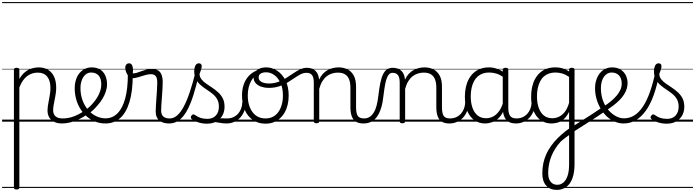

<svg xmlns="http://www.w3.org/2000/svg" viewBox="-20 -1163 6643 1835"><path d="M138 648Q125 648 119 643.5Q113 639 113 629V-496Q113 -506 119.5 -510.5Q126 -515 139 -515Q153 -515 159 -510.5Q165 -506 165 -496V-408Q189 -450 219.5 -474.5Q250 -499 283.5 -509Q317 -519 350 -519Q401 -519 438.5 -496.5Q476 -474 496.5 -431Q517 -388 517 -325Q517 -301 514 -278Q511 -255 507 -233Q503 -211 498.5 -190Q494 -169 491 -148.5Q488 -128 488 -109Q488 -72 510.5 -51.5Q533 -31 578 -31Q587 -31 591.5 -23.5Q596 -16 595.5 -7Q595 2 589 9.5Q583 17 571 17Q508 17 471 -16Q434 -49 434 -107Q434 -126 437 -146.5Q440 -167 444 -188.5Q448 -210 452 -232Q456 -254 459 -276.5Q462 -299 462 -322Q462 -393 431 -431Q400 -469 341 -469Q315 -469 289.5 -461.5Q264 -454 241 -437Q218 -420 199 -393Q180 -366 165 -327V629Q165 639 158.5 643.5Q152 648 138 648ZM0 623H635V633H0ZM0 -20H635V0H0ZM0 -505H635V-500H0ZM0 -1143H635V-1133H0Z M573 17Q560 17 554.5 9.5Q549 2 550.5 -7Q552 -16 559.5 -23.5Q567 -31 579 -31Q635 -31 689 -52Q743 -73 787 -105Q795 -110 801.5 -107Q808 -104 812.5 -96.5Q817 -89 817 -80.5Q817 -72 810 -67Q776 -43 736 -24Q696 -5 654.5 6Q613 17 573 17ZM635 623V633ZM635 -20V0ZM635 -505V-500ZM635 -1143V-1133Z M790 -106Q813 -122 833.5 -140.5Q854 -159 871 -180Q895 -207 912 -236.5Q929 -266 938.5 -295.5Q948 -325 948 -355Q948 -414 922 -442Q896 -470 850 -470Q840 -470 834.5 -477.5Q829 -485 830 -494.5Q831 -504 837 -511.5Q843 -519 854 -519Q907 -519 940 -496.5Q973 -474 988 -437Q1003 -400 1003 -358Q1003 -324 991.5 -288.5Q980 -253 959 -218.5Q938 -184 909 -152Q890 -129 866.5 -108Q843 -87 818 -69ZM635 623H1079V633H635ZM635 -20H1079V0H635ZM635 -505H1079V-500H635ZM635 -1143H1079V-1133H635Z M988 17Q937 17 892.5 0Q848 -17 811.5 -48Q775 -79 748.5 -121.5Q722 -164 708 -214.5Q694 -265 694 -321Q694 -355 701.5 -385.5Q709 -416 723 -440.5Q737 -465 757 -482.5Q777 -500 801.5 -509.5Q826 -519 854 -519Q865 -519 870 -511.5Q875 -504 874 -494.5Q873 -485 867 -477.5Q861 -470 850 -470Q828 -470 810 -459.5Q792 -449 778.5 -429.5Q765 -410 757 -383Q749 -356 749 -323Q749 -257 769 -203.5Q789 -150 823 -111.5Q857 -73 900 -52.5Q943 -32 988 -32Q1055 -32 1103 -80Q1151 -128 1176.5 -221.5Q1202 -315 1202 -451Q1202 -462 1209 -467Q1216 -472 1225.5 -471.5Q1235 -471 1242 -465Q1249 -459 1249 -449Q1249 -292 1217.5 -188.5Q1186 -85 1128 -34Q1070 17 988 17ZM1079 623H1092V633H1079ZM1079 -20H1092V0H1079ZM1079 -505H1092V-500H1079ZM1079 -1143H1092V-1133H1079Z M1595 17Q1570 17 1547 11Q1524 5 1506 -8.5Q1488 -22 1478 -44Q1468 -66 1468 -97Q1468 -124 1470.5 -159Q1473 -194 1475.5 -232.5Q1478 -271 1480.5 -307Q1483 -343 1483 -374Q1483 -419 1467.5 -436.5Q1452 -454 1421 -454Q1396 -454 1363.5 -444Q1331 -434 1299 -424.5Q1267 -415 1241 -415Q1225 -415 1210.5 -431.5Q1196 -448 1186.5 -471.5Q1177 -495 1177 -514Q1177 -527 1181 -536.5Q1185 -546 1193.5 -552Q1202 -558 1213 -558Q1233 -558 1242 -540Q1251 -522 1251 -497Q1251 -488 1250.5 -479Q1250 -470 1249 -462Q1266 -461 1286.5 -467Q1307 -473 1330.5 -482Q1354 -491 1379 -497.5Q1404 -504 1430 -504Q1466 -504 1489 -491Q1512 -478 1523.5 -449.5Q1535 -421 1535 -376Q1535 -345 1532.5 -308.5Q1530 -272 1527.5 -235Q1525 -198 1522.5 -165Q1520 -132 1520 -108Q1520 -68 1541 -49.5Q1562 -31 1601 -31Q1612 -31 1617 -23.5Q1622 -16 1621.5 -7Q1621 2 1614.5 9.5Q1608 17 1595 17ZM1091 623H1659V633H1091ZM1091 -20H1659V0H1091ZM1091 -505H1659V-500H1091ZM1091 -1143H1659V-1133H1091Z M1597 17Q1584 17 1578.5 9.5Q1573 2 1574.5 -7Q1576 -16 1583.5 -23.5Q1591 -31 1603 -31Q1640 -31 1673 -59.5Q1706 -88 1736 -144Q1766 -200 1794 -283.5Q1822 -367 1849 -476Q1852 -487 1861 -488Q1870 -489 1878.5 -483.5Q1887 -478 1884 -467Q1857 -343 1827.5 -251.5Q1798 -160 1764 -100.5Q1730 -41 1689 -12Q1648 17 1597 17ZM1659 623V633ZM1659 -20V0ZM1659 -505V-500ZM1659 -1143V-1133Z M2146 17Q2113 17 2086.5 11.5Q2060 6 2035 3.5Q2010 1 1981 12L2002 -11Q2039 -25 2064.5 -29Q2090 -33 2110.5 -32Q2131 -31 2152 -31Q2161 -31 2165 -23.5Q2169 -16 2167.5 -7Q2166 2 2160.5 9.5Q2155 17 2146 17ZM1957 19Q1915 19 1877 7Q1839 -5 1810 -27Q1804 -33 1803.5 -41.5Q1803 -50 1811 -59Q1818 -68 1825.5 -69.5Q1833 -71 1842 -65Q1870 -45 1897.5 -36Q1925 -27 1962 -27Q2013 -27 2042.5 -58.5Q2072 -90 2072 -144Q2072 -186 2055 -215.5Q2038 -245 2011 -266.5Q1984 -288 1954 -307.5Q1924 -327 1897 -350.5Q1870 -374 1853 -406Q1836 -438 1836 -485Q1836 -511 1846.5 -534.5Q1857 -558 1881 -558Q1894 -558 1901 -550.5Q1908 -543 1908 -530Q1908 -519 1902.5 -499.5Q1897 -480 1887 -456Q1888 -427 1906 -404.5Q1924 -382 1951 -363.5Q1978 -345 2008 -325Q2038 -305 2065 -280.5Q2092 -256 2109 -223Q2126 -190 2126 -144Q2126 -71 2080 -26Q2034 19 1957 19ZM1659 623H2209V633H1659ZM1659 -20H2209V0H1659ZM1659 -505H2209V-500H1659ZM1659 -1143H2209V-1133H1659Z M2144 17Q2133 17 2127.5 9.5Q2122 2 2122.5 -7Q2123 -16 2130 -23.5Q2137 -31 2150 -31Q2183 -31 2209.5 -43Q2236 -55 2255 -76Q2274 -97 2284.5 -125Q2295 -153 2296 -186Q2297 -198 2306 -201.5Q2315 -205 2323.5 -201.5Q2332 -198 2331 -186Q2330 -142 2315.5 -104.5Q2301 -67 2276.5 -40Q2252 -13 2218 2Q2184 17 2144 17ZM2209 623V633ZM2209 -20V0ZM2209 -505V-500ZM2209 -1143V-1133Z M2517 19Q2449 19 2398 -15.5Q2347 -50 2320 -110.5Q2293 -171 2293 -250Q2293 -308 2309 -354.5Q2325 -401 2355.5 -435Q2386 -469 2429 -487Q2472 -505 2526 -505Q2534 -505 2536.5 -498Q2539 -491 2536.5 -483.5Q2534 -476 2525 -476Q2493 -476 2465.5 -465.5Q2438 -455 2416 -435Q2394 -415 2379 -387Q2364 -359 2356 -324.5Q2348 -290 2348 -250Q2348 -185 2368.5 -135.5Q2389 -86 2426.5 -58.5Q2464 -31 2517 -31Q2556 -31 2587 -46.5Q2618 -62 2639.5 -91.5Q2661 -121 2672.5 -161.5Q2684 -202 2684 -250Q2684 -321 2660.5 -371Q2637 -421 2600.5 -446.5Q2564 -472 2525 -472Q2513 -472 2506.5 -479Q2500 -486 2500 -495.5Q2500 -505 2506.5 -512Q2513 -519 2525 -519Q2580 -519 2629 -487Q2678 -455 2708.5 -394.5Q2739 -334 2739 -250Q2739 -202 2729 -161Q2719 -120 2700 -87Q2681 -54 2653.5 -30Q2626 -6 2592 6.5Q2558 19 2517 19ZM2209 623H2810V633H2209ZM2209 -20H2810V0H2209ZM2209 -505H2810V-500H2209ZM2209 -1143H2810V-1133H2209Z M2546 -323Q2511 -323 2478 -334Q2445 -345 2424 -367.5Q2403 -390 2403 -427Q2403 -454 2418 -474.5Q2433 -495 2460 -507Q2487 -519 2524 -519Q2536 -519 2542.5 -512Q2549 -505 2549 -495.5Q2549 -486 2542.5 -479Q2536 -472 2524 -472Q2490 -472 2471 -459.5Q2452 -447 2452 -423Q2452 -403 2465.5 -390Q2479 -377 2501.5 -371Q2524 -365 2549 -365Q2598 -365 2638.5 -380Q2679 -395 2715 -417.5Q2751 -440 2783.5 -462.5Q2816 -485 2848 -500Q2880 -515 2914 -515Q2926 -515 2932 -508Q2938 -501 2937 -491.5Q2936 -482 2929.5 -474.5Q2923 -467 2910 -467Q2880 -467 2852 -452.5Q2824 -438 2793 -416.5Q2762 -395 2726.5 -373.5Q2691 -352 2646.5 -337.5Q2602 -323 2546 -323ZM2810 623H2848V633H2810ZM2810 -20H2848V0H2810ZM2810 -505H2848V-500H2810ZM2810 -1143H2848V-1133H2810Z M3456 17Q3419 17 3394.5 6.5Q3370 -4 3356 -24Q3342 -44 3335.5 -72.5Q3329 -101 3329 -137V-326Q3329 -371 3317 -403Q3305 -435 3278.5 -452Q3252 -469 3209 -469Q3182 -469 3154.5 -461Q3127 -453 3103.5 -435Q3080 -417 3061.5 -387.5Q3043 -358 3031 -314V-4Q3031 6 3024.5 10.5Q3018 15 3004 15Q2991 15 2985 10.5Q2979 6 2979 -4V-374Q2979 -424 2962 -445.5Q2945 -467 2911 -467Q2900 -467 2894.5 -474.5Q2889 -482 2889.5 -491.5Q2890 -501 2896 -508Q2902 -515 2913 -515Q2941 -515 2961.5 -507Q2982 -499 2996.5 -484.5Q3011 -470 3019 -450Q3027 -430 3029 -405V-401Q3045 -435 3066 -457.5Q3087 -480 3112 -493.5Q3137 -507 3163.5 -513Q3190 -519 3216 -519Q3264 -519 3301.5 -500Q3339 -481 3361 -440.5Q3383 -400 3383 -334V-137Q3383 -82 3398.5 -56.5Q3414 -31 3462 -31Q3471 -31 3476 -23.5Q3481 -16 3480.5 -7Q3480 2 3474 9.5Q3468 17 3456 17ZM2847 623H3518V633H2847ZM2847 -20H3518V0H2847ZM2847 -505H3518V-500H2847ZM2847 -1143H3518V-1133H2847Z M3453 17Q3444 17 3439.5 9.5Q3435 2 3435.5 -7Q3436 -16 3442 -23.5Q3448 -31 3459 -31Q3490 -31 3512.5 -45.5Q3535 -60 3552 -87.5Q3569 -115 3579.5 -155Q3590 -195 3596 -247Q3604 -318 3614.5 -369Q3625 -420 3640.5 -452Q3656 -484 3678.5 -499.5Q3701 -515 3734 -515Q3743 -515 3747.5 -508Q3752 -501 3751.5 -491.5Q3751 -482 3746 -474.5Q3741 -467 3732 -467Q3714 -467 3701 -455.5Q3688 -444 3678 -419Q3668 -394 3660.5 -354Q3653 -314 3646 -257Q3639 -186 3623.5 -134.5Q3608 -83 3584 -49Q3560 -15 3527.5 1Q3495 17 3453 17ZM3518 623H3618V633H3518ZM3518 -20H3618V0H3518ZM3518 -505H3618V-500H3518ZM3518 -1143H3618V-1133H3518Z M4277 17Q4240 17 4215.5 6.5Q4191 -4 4177 -24Q4163 -44 4156.5 -72.5Q4150 -101 4150 -137V-326Q4150 -371 4138 -403Q4126 -435 4099.5 -452Q4073 -469 4030 -469Q4003 -469 3975.5 -461Q3948 -453 3924.5 -435Q3901 -417 3882.5 -387.5Q3864 -358 3852 -314V-4Q3852 6 3845.5 10.5Q3839 15 3825 15Q3812 15 3806 10.5Q3800 6 3800 -4V-374Q3800 -424 3783 -445.5Q3766 -467 3732 -467Q3721 -467 3715.5 -474.5Q3710 -482 3710.5 -491.5Q3711 -501 3717 -508Q3723 -515 3734 -515Q3762 -515 3782.5 -507Q3803 -499 3817.5 -484.5Q3832 -470 3840 -450Q3848 -430 3850 -405V-401Q3866 -435 3887 -457.5Q3908 -480 3933 -493.5Q3958 -507 3984.5 -513Q4011 -519 4037 -519Q4085 -519 4122.5 -500Q4160 -481 4182 -440.5Q4204 -400 4204 -334V-137Q4204 -82 4219.5 -56.5Q4235 -31 4283 -31Q4292 -31 4297 -23.5Q4302 -16 4301.5 -7Q4301 2 4295 9.5Q4289 17 4277 17ZM3618 623H4339V633H3618ZM3618 -20H4339V0H3618ZM3618 -505H4339V-500H3618ZM3618 -1143H4339V-1133H3618Z M4274 17Q4263 17 4257.5 9.5Q4252 2 4252.5 -7Q4253 -16 4260 -23.5Q4267 -31 4280 -31Q4313 -31 4339.5 -43Q4366 -55 4385 -76Q4404 -97 4414.5 -125Q4425 -153 4426 -186Q4427 -198 4436 -201.5Q4445 -205 4453.5 -201.5Q4462 -198 4461 -186Q4460 -142 4445.5 -104.5Q4431 -67 4406.5 -40Q4382 -13 4348 2Q4314 17 4274 17ZM4339 623V633ZM4339 -20V0ZM4339 -505V-500ZM4339 -1143V-1133Z M4616 17Q4561 17 4517 -12Q4473 -41 4448 -98Q4423 -155 4423 -238Q4423 -288 4432.5 -331Q4442 -374 4461 -408.5Q4480 -443 4507.5 -467.5Q4535 -492 4571.5 -505.5Q4608 -519 4653 -519Q4691 -519 4727.5 -506.5Q4764 -494 4800 -470V-419Q4760 -449 4725 -459.5Q4690 -470 4654 -470Q4622 -470 4594.5 -460.5Q4567 -451 4545.5 -432Q4524 -413 4509.5 -385.5Q4495 -358 4487 -322Q4479 -286 4479 -242Q4479 -180 4495.5 -133Q4512 -86 4544.5 -59.5Q4577 -33 4626 -33Q4660 -33 4692 -49Q4724 -65 4750.5 -101.5Q4777 -138 4794 -202L4812 -159Q4791 -85 4757.5 -47Q4724 -9 4686.5 4Q4649 17 4616 17ZM4912 17Q4878 17 4854 7Q4830 -3 4815 -22Q4800 -41 4792.5 -69Q4785 -97 4785 -132V-495Q4785 -506 4792 -510.5Q4799 -515 4813 -515Q4826 -515 4832 -510.5Q4838 -506 4838 -496V-133Q4838 -81 4855 -56Q4872 -31 4918 -31Q4925 -31 4929 -23.5Q4933 -16 4932.5 -7Q4932 2 4927.5 9.5Q4923 17 4912 17ZM4339 623H4974V633H4339ZM4339 -20H4974V0H4339ZM4339 -505H4974V-500H4339ZM4339 -1143H4974V-1133H4339Z M4909 17Q4898 17 4892.5 9.5Q4887 2 4887.5 -7Q4888 -16 4895 -23.5Q4902 -31 4915 -31Q4948 -31 4974.5 -43Q5001 -55 5020 -76Q5039 -97 5049.5 -125Q5060 -153 5061 -186Q5062 -198 5071 -201.5Q5080 -205 5088.5 -201.5Q5097 -198 5096 -186Q5095 -142 5080.5 -104.5Q5066 -67 5041.5 -40Q5017 -13 4983 2Q4949 17 4909 17ZM4974 623V633ZM4974 -20V0ZM4974 -505V-500ZM4974 -1143V-1133Z M5301 652Q5237 652 5200 610.5Q5163 569 5163 495Q5163 444 5172.5 398.5Q5182 353 5200.5 311.5Q5219 270 5247.5 230.5Q5276 191 5313 154Q5331 137 5348.5 121.5Q5366 106 5384 91.5Q5402 77 5419 66V-94Q5394 -45 5365 -21.5Q5336 2 5306.5 9.5Q5277 17 5249 17Q5194 17 5150 -12.5Q5106 -42 5081 -99Q5056 -156 5056 -238Q5056 -288 5065.5 -331Q5075 -374 5094 -408.5Q5113 -443 5140.5 -468Q5168 -493 5204.5 -506Q5241 -519 5286 -519Q5311 -519 5332 -515.5Q5353 -512 5374 -503.5Q5395 -495 5419 -480V-497Q5419 -506 5425.5 -510.5Q5432 -515 5446 -515Q5459 -515 5465 -510.5Q5471 -506 5471 -497V404Q5471 465 5459.5 511.5Q5448 558 5426 589Q5404 620 5372 636Q5340 652 5301 652ZM5306 603Q5339 603 5364.5 581.5Q5390 560 5404.5 517Q5419 474 5419 410V128Q5406 137 5392 147Q5378 157 5364.5 168.5Q5351 180 5338 191Q5309 223 5287 257.5Q5265 292 5250 329.5Q5235 367 5227 407.5Q5219 448 5219 492Q5219 526 5229 550.5Q5239 575 5258.5 589Q5278 603 5306 603ZM5259 -33Q5291 -33 5321.5 -47Q5352 -61 5377.5 -93Q5403 -125 5419 -181V-428Q5384 -452 5352 -461Q5320 -470 5287 -470Q5255 -470 5227.5 -460.5Q5200 -451 5178.5 -432.5Q5157 -414 5142.5 -386Q5128 -358 5120 -322Q5112 -286 5112 -242Q5112 -180 5128.5 -133Q5145 -86 5177.5 -59.5Q5210 -33 5259 -33ZM4974 623H5609V633H4974ZM4974 -20H5609V0H4974ZM4974 -505H5609V-500H4974ZM4974 -1143H5609V-1133H4974Z M5764 -100Q5714 -65 5663 -32.5Q5612 0 5562 32Q5512 64 5463 95Q5456 101 5448.5 97.5Q5441 94 5437 85.5Q5433 77 5434 67.5Q5435 58 5444 52Q5491 21 5540 -9.5Q5589 -40 5639.5 -72.5Q5690 -105 5740 -140Q5748 -146 5756 -143Q5764 -140 5769.5 -132Q5775 -124 5774 -115.5Q5773 -107 5764 -100ZM5609 623V633ZM5609 -20V0ZM5609 -505V-500ZM5609 -1143V-1133Z M5742 -140Q5784 -167 5817 -194Q5850 -221 5873.5 -249Q5897 -277 5909.5 -305.5Q5922 -334 5922 -364Q5922 -414 5896 -442Q5870 -470 5824 -470Q5814 -470 5808.5 -477.5Q5803 -485 5804 -494.5Q5805 -504 5811 -511.5Q5817 -519 5828 -519Q5881 -519 5914 -496.5Q5947 -474 5962.5 -440Q5978 -406 5978 -369Q5978 -341 5969.5 -314Q5961 -287 5944 -260Q5927 -233 5901.5 -207Q5876 -181 5842.5 -155.5Q5809 -130 5768 -104ZM5609 623H6053V633H5609ZM5609 -20H6053V0H5609ZM5609 -505H6053V-500H5609ZM5609 -1143H6053V-1133H5609Z M5940 17Q5897 17 5856.5 0Q5816 -17 5782 -48Q5748 -79 5722.5 -121.5Q5697 -164 5682 -214.5Q5667 -265 5667 -321Q5667 -355 5675 -385.5Q5683 -416 5697 -440.5Q5711 -465 5731 -482.5Q5751 -500 5775.5 -509.5Q5800 -519 5828 -519Q5837 -519 5841.5 -511.5Q5846 -504 5845 -494.5Q5844 -485 5838.5 -477.5Q5833 -470 5824 -470Q5802 -470 5783.5 -459Q5765 -448 5751.5 -428.5Q5738 -409 5730.5 -381.5Q5723 -354 5723 -322Q5723 -256 5742.5 -202.5Q5762 -149 5795 -111Q5828 -73 5867 -52.5Q5906 -32 5944 -32Q5996 -32 6040.5 -59Q6085 -86 6122.5 -141Q6160 -196 6190 -279.5Q6220 -363 6244 -475Q6246 -484 6256 -485Q6266 -486 6275 -480Q6284 -474 6281 -459Q6259 -341 6226.5 -251.5Q6194 -162 6150.5 -102.5Q6107 -43 6054.5 -13Q6002 17 5940 17ZM6053 623V633ZM6053 -20V0ZM6053 -505V-500ZM6053 -1143V-1133Z M6351 19Q6309 19 6271 7Q6233 -5 6204 -27Q6198 -33 6197.5 -41.5Q6197 -50 6205 -59Q6212 -68 6219.5 -69.5Q6227 -71 6236 -65Q6264 -45 6291.5 -36Q6319 -27 6356 -27Q6407 -27 6436.5 -58.5Q6466 -90 6466 -144Q6466 -186 6449 -215.5Q6432 -245 6405 -266.5Q6378 -288 6348 -307.5Q6318 -327 6291 -350.5Q6264 -374 6247 -406Q6230 -438 6230 -485Q6230 -511 6240.5 -534.5Q6251 -558 6275 -558Q6288 -558 6295 -550.5Q6302 -543 6302 -530Q6302 -519 6296.5 -499.5Q6291 -480 6281 -456Q6282 -427 6300 -404.5Q6318 -382 6345 -363.5Q6372 -345 6402 -325Q6432 -305 6459 -280.5Q6486 -256 6503 -223Q6520 -190 6520 -144Q6520 -71 6474 -26Q6428 19 6351 19ZM6053 623H6603V633H6053ZM6053 -20H6603V0H6053ZM6053 -505H6603V-500H6053ZM6053 -1143H6603V-1133H6053Z"/></svg>

Font: Playwrite CL Guides
Style: Regular
Weight: 400
Designer: Veronika Burian, José Scaglione
Foundry: TypeTogether
Version: Version 1.003